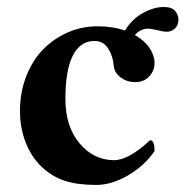

<svg xmlns="http://www.w3.org/2000/svg" viewBox="-20 -519 533 549"><path d="M456.1 -428.2Q448.2 -428.2 430.4 -432.6Q412.6 -437 403.8 -437Q381.3 -437 365.7 -418.9Q393.1 -403.3 407.5 -381.8Q421.9 -360.4 421.9 -339.8Q421.9 -316.4 406.5 -300.3Q391.1 -284.2 367.2 -284.2Q342.8 -284.2 325 -297.6Q307.1 -311 305.2 -331.1Q302.7 -359.4 289.1 -380.6Q275.4 -401.9 250 -401.9Q209.5 -401.9 188.2 -360.1Q167 -318.4 167 -235.8Q167 -157.2 207.5 -109.1Q248 -61 306.2 -61Q347.7 -61 409.2 -118.2Q421.9 -118.2 421.9 -86.9Q393.1 -44.9 346.2 -17.6Q299.3 9.8 254.9 9.8Q201.2 9.8 164.8 -2.2Q128.4 -14.2 99.1 -42Q69.8 -69.8 53.5 -111.6Q37.1 -153.3 37.1 -201.2Q37.1 -255.4 55.2 -301.3Q73.2 -347.2 103.8 -378.2Q134.3 -409.2 174.3 -426.5Q214.4 -443.8 258.8 -443.8Q303.2 -443.8 337.4 -431.6Q357.4 -464.8 388.9 -481.9Q420.4 -499 448.2 -499Q471.2 -499 480.7 -487.8Q490.2 -476.6 490.2 -462.9Q490.2 -447.8 480.7 -438Q471.2 -428.2 456.1 -428.2Z"/></svg>

Font: Linux Libertine G
Style: Bold
Weight: 700
Designer: Philipp H. Poll
Foundry: Philipp H. Poll
Version: Version 5.0.3